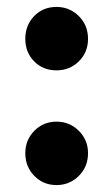

<svg xmlns="http://www.w3.org/2000/svg" viewBox="-20 -523 307 554"><path d="M143 -320Q104 -320 78.5 -346Q53 -372 53 -411Q53 -450 78.5 -476.5Q104 -503 143 -503Q181 -503 207.5 -476.5Q234 -450 234 -411Q234 -372 207.5 -346Q181 -320 143 -320ZM143 11Q105 11 79 -15.5Q53 -42 53 -81Q53 -119 79 -145.5Q105 -172 143 -172Q181 -172 207.5 -145.5Q234 -119 234 -81Q234 -42 207.5 -15.5Q181 11 143 11Z"/></svg>

Font: Murecho SemiBold
Style: Regular
Weight: 600
Designer: Neil Summerour
Foundry: Positype
Version: Version 1.010; ttfautohint (v1.8.3)